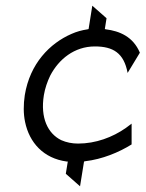

<svg xmlns="http://www.w3.org/2000/svg" viewBox="-20 -558 511 674"><path d="M68 -130C83 -57 133 -2 214 9H218L211 52L261 96L275 9L279 8C339 1 397 -23 442 -51V-124L422 -109C375 -76 316 -54 254 -54C233 -54 213 -58 195 -66C148 -89 121 -144 134 -224C138 -248 146 -271 156 -292C186 -350 241 -395 313 -395C377 -395 415 -372 428 -302L471 -373C447 -430 399 -449 352 -455L348 -456L354 -494L304 -538L291 -456L287 -455C267 -452 249 -447 231 -439C155 -406 85 -335 67 -224C62 -190 62 -159 68 -130Z"/></svg>

Font: Charger Pro
Style: LitNarObl
Weight: 300
Designer: Jasper
Foundry: Cannot Into Space Fonts
Version: Version 1.09